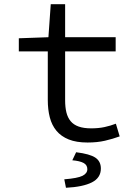

<svg xmlns="http://www.w3.org/2000/svg" viewBox="-20 -662 640 908"><path d="M394 12Q341 12 305 -2.5Q269 -17 247 -43.5Q225 -70 215.5 -107Q206 -144 206 -189V-419H69V-481L209 -486L220 -642H288V-486H527V-419H288V-188Q288 -155 294 -130.5Q300 -106 314 -89Q328 -72 352 -63.5Q376 -55 411 -55Q446 -55 474 -61Q502 -67 528 -77L546 -17Q513 -5 476.5 3.5Q440 12 394 12ZM292 226 284 186Q347 181 370 169.5Q393 158 393 138Q393 118 375 108.5Q357 99 322 96L340 58Q405 66 431 83.5Q457 101 457 135Q457 179 414.5 200.5Q372 222 292 226Z"/></svg>

Font: Source Code Pro
Style: Regular
Weight: 400
Monospace: yes
Designer: Paul D. Hunt, Teo Tuominen
Foundry: Adobe Systems Incorporated
Version: Version 2.030;PS 1.000;hotconv 16.6.51;makeotf.lib2.5.65220